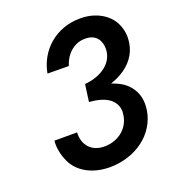

<svg xmlns="http://www.w3.org/2000/svg" viewBox="-132 -812 832 925"><g transform="rotate(-20 284.0 -349.5)"><path d="M273 12C405 12 517 -67 535 -188C536 -198 537 -208 537 -217C537 -262 519 -306 474 -338C457 -349 438 -358 417 -365C436 -372 455 -380 472 -390C521 -418 558 -463 566 -522C567 -532 568 -541 568 -550C568 -574 562 -599 550 -623C525 -672 464 -711 386 -711C385 -711 384 -711 382 -711C258 -711 165 -627 145 -515L254 -514C270 -568 314 -611 370 -611C371 -611 373 -611 374 -611C436 -611 450 -563 450 -534C450 -528 450 -522 449 -516C439 -451 374 -412 298 -406L295 -385C295 -385 295 -385 295 -385L286 -318C326 -315 363 -306 388 -287C413 -268 422 -243 422 -220C422 -214 421 -207 420 -200C410 -135 353 -91 284 -91C213 -91 182 -140 182 -190C182 -193 182 -197 182 -200H66C66 -194 65 -188 65 -183C65 -150 73 -119 87 -89C115 -30 181 11 273 12Z"/></g></svg>

Font: Jost Medium
Style: Italic
Weight: 500
Italic angle: -5°
Version: Version 3.710